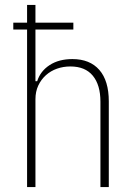

<svg xmlns="http://www.w3.org/2000/svg" viewBox="-20 -760 544 780"><path d="M90 0V-640H34V-668H90V-740H124V-668H278V-640H124V-430H131Q144 -471 181.5 -495.5Q219 -520 274 -520Q345 -520 383.5 -476Q422 -432 422 -348V0H388V-347Q388 -415 357 -452.5Q326 -490 266 -490Q237 -490 211.5 -481Q186 -472 166.5 -454.5Q147 -437 135.5 -412.5Q124 -388 124 -357V0Z"/></svg>

Font: IBM Plex Sans Condensed ExtraLight
Style: Regular
Weight: 200
Width: 3
Designer: Mike Abbink, Paul van der Laan, Pieter van Rosmalen
Foundry: Bold Monday
Version: Version 1.3